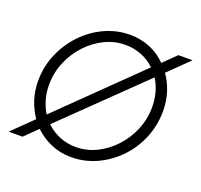

<svg xmlns="http://www.w3.org/2000/svg" viewBox="-96 -609 760 727"><g transform="rotate(20 284.0 -246.0)"><path d="M258 10Q215 10 177.5 -6Q140 -22 111 -50L60 0H4L86 -80Q66 -109 54.5 -144Q43 -179 43 -219Q43 -276 64.5 -327Q86 -378 123.5 -417.5Q161 -457 209.5 -479.5Q258 -502 312 -502Q355 -502 392.5 -486.5Q430 -471 458 -442L509 -492H566L484 -412Q504 -384 515.5 -348.5Q527 -313 527 -273Q527 -216 506 -164.5Q485 -113 447.5 -74Q410 -35 361.5 -12.5Q313 10 258 10ZM117 -110 427 -413Q405 -435 374 -447.5Q343 -460 308 -460Q264 -460 224.5 -440.5Q185 -421 154 -387.5Q123 -354 105 -310.5Q87 -267 87 -219Q87 -188 95 -160.5Q103 -133 117 -110ZM262 -32Q306 -32 345.5 -51.5Q385 -71 416 -104.5Q447 -138 465 -181.5Q483 -225 483 -273Q483 -304 475 -332Q467 -360 453 -382L142 -80Q165 -58 195.5 -45Q226 -32 262 -32Z"/></g></svg>

Font: Red Hat Display
Style: Italic
Weight: 300
Italic angle: -12°
Designer: Pentagram, MCKL
Foundry: Pentagram, MCKL
Version: Version 1.023